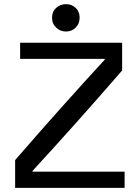

<svg xmlns="http://www.w3.org/2000/svg" viewBox="-20 -906 660 926"><path d="M485 -622H77V-700H569V-566Q340 -302 137 -82V-79V-78H581V0H53V-134Q282 -398 485 -618V-621ZM251 -773Q231 -791 231 -821Q231 -850 251 -868Q271 -886 298 -886Q326 -886 345 -868Q364 -850 364 -821Q364 -792 345 -773Q326 -754 298 -754Q270 -754 251 -773Z"/></svg>

Font: Rilu
Style: Bold
Weight: 500
Designer: Alí Sinisterra
Foundry: Alí Sinisterra
Version: ""